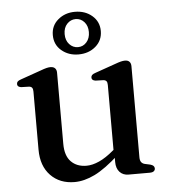

<svg xmlns="http://www.w3.org/2000/svg" viewBox="-51 -743 708 801"><g transform="rotate(-5 302.5 -342.0)"><path d="M405 -57V-90.5L402.5 -93V-379.5Q402.5 -390.5 398.8 -395.5Q395 -400.5 386.5 -401.5L352.5 -402.5Q344 -404 340.5 -407.5Q337 -411 337 -416.5Q337 -423 341 -427.2Q345 -431.5 356 -435L440 -464.5Q455 -470 464.8 -472.5Q474.5 -475 482.5 -475Q495 -475 501.2 -468.2Q507.5 -461.5 507.5 -449.5V-68Q507.5 -54.5 512.5 -47.8Q517.5 -41 527 -38.5L550 -33.5Q559 -31 563.2 -26.8Q567.5 -22.5 567.5 -16Q567.5 -9 562 -4.5Q556.5 0 545 0H456Q433 0 419 -15.2Q405 -30.5 405 -57ZM91 -136V-379.5Q91 -390.5 87.2 -395.5Q83.5 -400.5 75 -401.5L41 -402.5Q32.5 -404 29 -407.5Q25.5 -411 25.5 -416.5Q25.5 -423 29.5 -427.2Q33.5 -431.5 44.5 -435L128.5 -464.5Q144.5 -470.5 154 -472.8Q163.5 -475 170 -475Q183 -475 189.5 -468.2Q196 -461.5 196 -449.5V-151.5Q196 -101.5 220.2 -76.8Q244.5 -52 285 -52Q309.5 -52 338 -64.8Q366.5 -77.5 399.5 -105.5L421 -123.5L440 -104.5L418 -85.5Q359 -32 314.5 -10.2Q270 11.5 229.5 11.5Q167.5 11.5 129.2 -28.2Q91 -68 91 -136ZM292 -517.5Q250.5 -517.5 221.2 -542.2Q192 -567 192 -607Q192 -646.5 221.2 -671.2Q250.5 -696 292 -696Q335 -696 364 -671Q393 -646 393 -607Q393 -567.5 364 -542.5Q335 -517.5 292 -517.5ZM292.5 -665.5Q271.5 -665.5 256.5 -649.5Q241.5 -633.5 241.5 -607Q241.5 -580.5 256.5 -564.2Q271.5 -548 292.5 -548Q314 -548 328.5 -564.5Q343 -581 343 -607Q343 -633 328.5 -649.2Q314 -665.5 292.5 -665.5Z"/></g></svg>

Font: Fraunces 17pt
Style: Regular
Weight: 400
Version: Version 1.000;[b76b70a41]